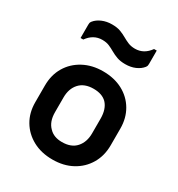

<svg xmlns="http://www.w3.org/2000/svg" viewBox="-188 -917 977 1052"><g transform="rotate(30 300.0 -391.5)"><path d="M300 -547Q371 -547 424.5 -518.5Q478 -490 508 -439Q538 -388 538 -322V-217Q538 -150 507.5 -98.5Q477 -47 423.5 -18Q370 11 300 11Q229 11 175.5 -18Q122 -47 92 -97.5Q62 -148 62 -214V-319Q62 -387 92.5 -438Q123 -489 177 -518Q231 -547 300 -547ZM303 -438Q245 -438 214 -404Q183 -370 183 -314V-221Q183 -161 216 -129Q245 -98 297 -98Q356 -98 386.5 -132.5Q417 -167 417 -222V-315Q417 -376 386 -409Q357 -438 303 -438ZM388 -741Q444 -741 480 -792H497V-708Q497 -701 496 -696.5Q495 -692 490 -685Q474 -665 446.5 -653Q419 -641 384 -641Q353 -641 331 -649Q309 -657 291 -667.5Q273 -678 254.5 -686Q236 -694 210 -694Q154 -694 118 -643H101V-727Q101 -735 102 -739Q103 -743 108 -750Q124 -770 152 -782Q180 -794 214 -794Q246 -794 267.5 -786Q289 -778 307 -767.5Q325 -757 344 -749Q363 -741 388 -741Z"/></g></svg>

Font: Recursive Sn Lnr St SmB
Style: Regular
Weight: 600
Version: Version 1.079;hotconv 1.0.112;makeotfexe 2.5.65598; ttfautoh